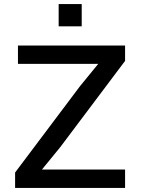

<svg xmlns="http://www.w3.org/2000/svg" viewBox="-20 -921 690 941"><path d="M54 0V-75.5L372 -498.5L461.5 -608H316.5H68V-698H593V-622.5L275 -199.5L185.5 -90H330.5H593V0ZM267.5 -792V-901H380.5V-792Z"/></svg>

Font: Azeret Mono Thin
Style: Regular
Weight: 100
Designer: Martin Vácha
Foundry: Displaay
Version: Version 1.002